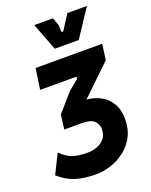

<svg xmlns="http://www.w3.org/2000/svg" viewBox="-182 -1030 887 1130"><g transform="rotate(-20 262.0 -465.0)"><path d="M220 10Q147 10 92.5 -7Q38 -24 -10 -67L50 -188Q88 -151 123.5 -139Q159 -127 214 -127Q271 -127 306.5 -154.5Q342 -182 342 -231Q341 -262 319 -282Q297 -302 242 -302H133L144 -392L242 -504L302 -554Q309 -559 307 -564.5Q305 -570 297 -570H79L98 -700H515L502 -602L264 -373L258 -423Q329 -429 381.5 -408Q434 -387 463 -342.5Q492 -298 490 -233Q490 -175 466 -129.5Q442 -84 402.5 -53Q363 -22 315 -6Q267 10 220 10ZM243 -768 177 -940H294L312 -890L313 -853Q313 -847 318.5 -846Q324 -845 328 -852L384 -940H507L393 -768Z"/></g></svg>

Font: Finlandica
Style: Italic
Weight: 400
Italic angle: -8°
Designer: Niklas Ekholm, Juho Hiilivirta, Jaakko Suomalainen
Foundry: Helsinki Type Studio
Version: Version 1.064